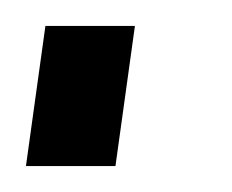

<svg xmlns="http://www.w3.org/2000/svg" viewBox="-27 -128 179 148"><path d="M77 -108 62 0H-7L8 -108Z"/></svg>

Font: Pathway Extreme Condensed Light
Style: Italic
Weight: 300
Width: 3
Italic angle: -8°
Version: Version 1.001;gftools[0.9.26]